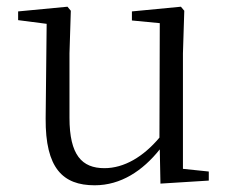

<svg xmlns="http://www.w3.org/2000/svg" viewBox="-20 -538 688 572"><path d="M458 9 602 0V-27L525 -35V-379L529 -506L519 -518L373 -504V-477L456 -469L455 -128C407 -71 350 -37 291 -37C224 -37 187 -76 187 -187V-379L191 -506L181 -518L34 -504V-478L119 -467L116 -185C115 -37 167 14 262 14C340 14 405 -29 456 -93Z"/></svg>

Font: Noto Serif CJK KR Light
Style: Regular
Weight: 300
Designer: Ryoko NISHIZUKA 西塚涼子 (kana & ideographs); Frank Grießhammer (Latin, Greek & Cyrillic); Wenlong ZHANG 张文龙 (bopomofo); San
Foundry: Adobe
Version: Version 2.001;hotconv 1.1.0;makeotfexe 2.6.0